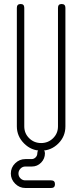

<svg xmlns="http://www.w3.org/2000/svg" viewBox="-20 -742 407 957"><path d="M106 51H108H110H137Q149 51 157.5 42.5Q166 34 166 22Q166 3 185 3Q204 3 204 22Q204 49 185 68.5Q166 88 139 88H137H106Q92 88 82 98.5Q72 109 72 123Q72 137 82 147Q92 157 106 157H235Q254 157 254 176Q254 195 235 195H106Q77 195 55.5 173.5Q34 152 34 123Q34 93 55.5 72Q77 51 106 51ZM306 -703V-112Q306 -62 271 -27Q235 9 185 9Q136 9 100 -27Q64 -63 64 -112V-703Q64 -722 83 -722Q101 -722 101 -703V-112Q101 -77 125.5 -53Q150 -29 185 -29Q220 -29 244.5 -53Q269 -77 269 -112V-703Q269 -722 287 -722Q306 -722 306 -703Z"/></svg>

Font: Aaram
Style: Regular
Weight: 400
Designer: Tharique Azeez
Foundry: Tharique Azeez
Version: Version 1.7